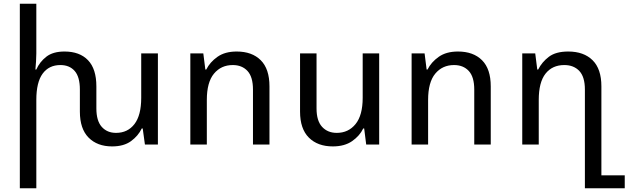

<svg xmlns="http://www.w3.org/2000/svg" viewBox="-20 -780 3391 1036"><path d="M742 -492H832V0H762L750 -87H745Q726 -47 687 -18.5Q648 10 585 10Q505 10 458 -37.5Q411 -85 411 -178V-297Q411 -365 383 -397Q355 -429 306 -429Q244 -429 210 -382.5Q176 -336 176 -241V236H87V-760H176V-492Q176 -470 174.5 -449Q173 -428 171 -405H176Q194 -446 230 -474Q266 -502 328 -502Q410 -502 455 -455Q500 -408 500 -314V-195Q500 -128 529 -95.5Q558 -63 606 -63Q669 -63 705.5 -110.5Q742 -158 742 -252Z M1007 0V-492H1077L1088 -405H1093Q1113 -445 1153.5 -473.5Q1194 -502 1257 -502Q1340 -502 1387 -455Q1434 -408 1434 -314V0H1345V-297Q1345 -365 1315.5 -397Q1286 -429 1236 -429Q1173 -429 1134.5 -382.5Q1096 -336 1096 -241V0Z M2026 -492V0H1956L1945 -87H1940Q1921 -47 1880 -18.5Q1839 10 1776 10Q1694 10 1646.5 -37.5Q1599 -85 1599 -178V-492H1688V-195Q1688 -128 1718 -95.5Q1748 -63 1797 -63Q1860 -63 1898.5 -110.5Q1937 -158 1937 -252V-492Z M2201 0V-492H2271L2282 -405H2287Q2307 -445 2347.5 -473.5Q2388 -502 2451 -502Q2534 -502 2581 -455Q2628 -408 2628 -314V0H2539V-297Q2539 -365 2509.5 -397Q2480 -429 2430 -429Q2367 -429 2328.5 -382.5Q2290 -336 2290 -241V0Z M3136 236V-297Q3136 -365 3106 -397Q3076 -429 3025 -429Q2960 -429 2923.5 -382.5Q2887 -336 2887 -241V0H2798V-492H2868L2879 -405H2884Q2904 -445 2941.5 -473.5Q2979 -502 3046 -502Q3130 -502 3177.5 -455Q3225 -408 3225 -314V166H3351V236Z"/></svg>

Font: Go Noto Kurrent-Regular
Style: Regular
Weight: 400
Designer: Monotype Design Team
Foundry: Monotype Imaging Inc.
Version: Version 2.012; ttfautohint (v1.8.4.7-5d5b)